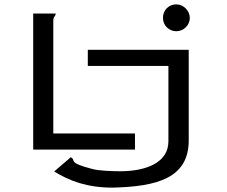

<svg xmlns="http://www.w3.org/2000/svg" viewBox="-20 -685 1040 879"><path d="M787 -542C820 -542 849 -569 849 -603C849 -636 820 -665 787 -665C752 -665 726 -638 726 -603C726 -569 753 -542 787 -542ZM132 0H598V-74H224V-589C224 -612 235 -609 235 -623H132ZM496 174C698 169 844 131 844 -42V-457H382V-383H751V-38C751 59 650 99 530 99C496 99 434 97 404 89C283 58 332 49 304 35L228 100C298 143 378 174 496 174Z"/></svg>

Font: Inconsolata UltraExpanded
Style: Regular
Weight: 400
Width: 9
Monospace: yes
Designer: Raph Levien, Cyreal, Brenton Simpson
Foundry: Raph Levien, Cyreal, Google
Version: Version 3.100